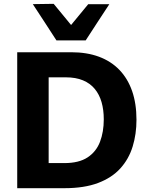

<svg xmlns="http://www.w3.org/2000/svg" viewBox="-20 -987 773 1007"><path d="M70.3 0Q70.3 -57.6 70.3 -111.6Q70.3 -165.5 70.3 -232.4V-474.4Q70.3 -543.6 70.3 -599Q70.3 -654.4 70.3 -713Q112.3 -713 158.8 -713Q205.2 -713 254.4 -713Q303.6 -713 353.9 -713Q435.5 -713 499 -689.5Q562.5 -665.9 606.3 -620.4Q650.1 -574.9 673 -509.1Q695.8 -443.4 695.8 -358.8Q695.8 -283.3 675.6 -218Q655.5 -152.8 611.2 -103.8Q567 -54.9 494.5 -27.4Q422.1 0 317.5 0Q269.5 0 227.6 0Q185.7 0 147.1 0Q108.6 0 70.3 0ZM235.2 -131.6H317.2Q393.9 -131.6 439.3 -161.5Q484.7 -191.4 504.5 -243.3Q524.3 -295.3 524.3 -361Q524.3 -410.7 512.7 -451.2Q501.1 -491.6 476.9 -520.8Q452.7 -550.1 415.1 -565.7Q377.5 -581.4 325.3 -581.4H235.2Q235.2 -548.1 235.2 -513.8Q235.2 -479.5 235.2 -435.9V-272.2Q235.2 -230.7 235.2 -197.2Q235.2 -163.7 235.2 -131.6ZM276 -775.1Q244.9 -823.3 213.8 -871Q182.7 -918.7 152.1 -965.3L261.5 -966.9Q288.9 -933.5 316.3 -900.4Q343.7 -867.3 371.5 -833.2H334.1Q361.8 -866.8 388.9 -899.7Q416 -932.5 442.6 -964.9H553.3Q522.5 -918.5 491.7 -870.9Q460.8 -823.3 429.4 -775.1Z"/></svg>

Font: Commissioner Thin
Style: Regular
Weight: 100
Designer: Kostas Bartsokas
Foundry: Kostas Bartsokas
Version: Version 1.001;gftools[0.9.23]